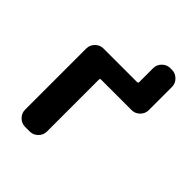

<svg xmlns="http://www.w3.org/2000/svg" viewBox="-194 -817 910 910"><g transform="rotate(45 261.5 -362.0)"><path d="M485.4 -491.2Q485.4 -467.8 468.3 -450.7Q451.2 -433.6 427.7 -433.6H222.7Q215.8 -433.6 215.8 -425.8V-78.1Q215.8 -54.7 198.7 -37.6Q181.6 -20.5 158.2 -20.5H127Q103.5 -20.5 86.4 -37.6Q69.3 -54.7 69.3 -78.1V-488.3Q69.3 -511.7 86.4 -528.8Q103.5 -545.9 127 -545.9H351.6Q359.4 -545.9 359.4 -552.7V-646.5Q359.4 -669.9 376.5 -687Q393.6 -704.1 417 -704.1H427.7Q451.2 -704.1 468.3 -687Q485.4 -669.9 485.4 -646.5Z"/></g></svg>

Font: Gen Jyuu Gothic Bold
Style: Bold
Weight: 700
Designer: [Source Han Sans]
Ryoko NISHIZUKA  (kana & ideographs); Paul D. Hunt (Latin, Greek & Cyrillic); Wenlong ZHANG  (bopomofo
Version: Version 1.002.20150607